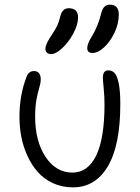

<svg xmlns="http://www.w3.org/2000/svg" viewBox="-20 -767 599 819"><path d="M375 -541Q352.1 -541 352.1 -562Q352.1 -581.1 373 -613.8Q397.9 -654.8 411.1 -708Q416 -728.5 425 -737.8Q434.1 -747.1 448.2 -747.1Q486.8 -747.1 486.8 -705.1Q486.8 -666.5 468.3 -627.4Q449.7 -588.4 423.6 -564.7Q397.5 -541 375 -541ZM198.2 -536.1Q187.5 -536.1 180.7 -542Q173.8 -547.9 173.8 -559.1Q173.8 -578.6 200.2 -617.2Q217.3 -643.1 224.1 -657.7Q231 -672.4 236.8 -695.8Q245.1 -731.9 272.9 -731.9Q313 -731.9 313 -692.9Q313 -661.6 292.7 -624Q272.5 -586.4 245.1 -561.3Q217.8 -536.1 198.2 -536.1ZM291 32.2Q244.6 32.2 206.1 14.4Q167.5 -3.4 141.4 -33Q115.2 -62.5 97.2 -101.8Q79.1 -141.1 71 -183.1Q63 -225.1 63 -269Q63 -360.8 92.8 -438Q101.6 -463.9 125 -463.9Q139.2 -463.9 146.5 -454.6Q153.8 -445.3 153.8 -429.2Q153.8 -413.1 147.7 -393.3Q141.6 -373.5 135.7 -343Q129.9 -312.5 129.9 -269Q129.9 -165 174.3 -97.9Q218.8 -30.8 289.1 -30.8Q355 -30.8 390.4 -103.8Q425.8 -176.8 425.8 -321.8Q425.8 -355.5 422.4 -389.4Q418.9 -423.3 418.9 -436Q418.9 -466.8 441.9 -466.8Q458.5 -466.8 469.2 -455.1Q480 -443.4 486.6 -410.6Q493.2 -377.9 493.2 -323.2Q493.2 -147 439.9 -57.4Q386.7 32.2 291 32.2Z"/></svg>

Font: Shantell Sans Bouncy
Style: Regular
Weight: 300
Designer: Stephen Nixon, Anya Danilova, Shantell Martin
Foundry: Arrow Type
Version: Version 1.006;[9816181b4]